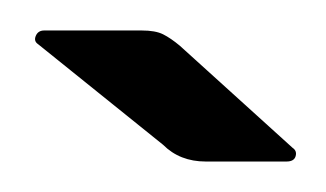

<svg xmlns="http://www.w3.org/2000/svg" viewBox="-20 -536 214 126"><path d="M172 -439Q175 -437 174 -433.5Q173 -430 168 -430H115Q98 -430 87 -441L5 -507Q2 -509 3.5 -512.5Q5 -516 9 -516H73Q82 -516 87 -513.5Q92 -511 98 -506Z"/></svg>

Font: Zain
Style: Regular
Weight: 400
Designer: Zain,Boutros
Foundry: Mobile Telecommunications Company (Zain), 2024
Version: Version 1.51; ttfautohint (v1.8.4)